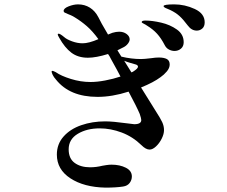

<svg xmlns="http://www.w3.org/2000/svg" viewBox="-20 -819 1040 878"><path d="M756 -524Q756 -508 743 -492.5Q730 -477 714 -466Q682 -442 625 -419L691 -313Q713 -279 721.5 -261Q730 -243 730 -224Q730 -206 719.5 -185Q709 -164 693.5 -149.5Q678 -135 664 -135Q647 -135 627 -155Q587 -194 536.5 -213Q486 -232 436 -232Q377 -232 335.5 -207Q294 -182 294 -136Q294 -94 321.5 -74Q349 -54 392 -54Q420 -54 448 -61Q453 -62 466 -64Q479 -66 490 -66Q528 -66 555.5 -52Q583 -38 583 -12Q583 4 573 17.5Q563 31 543 34Q511 39 462 39Q364 37 302 -3.5Q240 -44 240 -112Q240 -160 270.5 -194.5Q301 -229 351.5 -246.5Q402 -264 461 -264Q496 -264 561 -255Q591 -251 594 -251Q626 -251 626 -270Q626 -277 619 -298Q605 -331 568 -400Q493 -376 426 -376Q299 -376 236 -455Q226 -466 221 -476.5Q216 -487 216 -492Q216 -495 220 -495Q223 -495 235 -489Q259 -472 304 -458Q349 -444 394 -444Q424 -444 461 -451Q498 -458 531 -469Q520 -491 487 -550Q481 -563 474 -572Q419 -555 382 -555Q337 -555 306.5 -578Q276 -601 251 -646Q244 -658 244 -661Q244 -665 248 -665Q255 -665 274 -649Q285 -639 309.5 -630Q334 -621 358 -621Q386 -621 430 -640Q403 -677 377 -699.5Q351 -722 323 -739Q314 -745 303.5 -749.5Q293 -754 290 -755Q280 -759 275.5 -761.5Q271 -764 271 -769Q271 -781 294 -790Q317 -799 337 -799Q367 -799 391 -784Q415 -769 430 -740Q439 -720 474 -661Q490 -668 494 -669Q511 -674 525 -674Q545 -674 559 -663.5Q573 -653 573 -639Q573 -630 565 -619.5Q557 -609 545 -603L517 -589L535 -560Q581 -549 625 -549Q640 -549 672 -553Q691 -556 706 -556Q730 -556 743 -549Q756 -542 756 -524ZM916 -717Q916 -698 905 -688.5Q894 -679 880 -679Q856 -679 839 -702Q818 -730 801 -745.5Q784 -761 759 -773Q751 -777 744 -779.5Q737 -782 732.5 -785Q728 -788 728 -791Q728 -799 777 -799Q825 -799 870.5 -778Q916 -757 916 -717ZM820 -626Q820 -607 807.5 -596.5Q795 -586 778 -586Q765 -586 752.5 -592.5Q740 -599 733 -613Q717 -644 698.5 -664.5Q680 -685 652 -702Q645 -707 636.5 -711Q628 -715 628 -718Q628 -725 645 -725Q676 -725 717 -715.5Q758 -706 789 -684Q820 -662 820 -626ZM581 -488Q585 -489 591 -493Q611 -506 611 -514Q611 -522 598 -525Q591 -527 575.5 -531.5Q560 -536 548 -541Z"/></svg>

Font: Shippori Mincho SemiBold
Style: Regular
Weight: 600
Designer: FONTDASU
Foundry: FONTDASU / Google Inc. / but / Adobe
Version: Version 3.110; ttfautohint (v1.8.3)